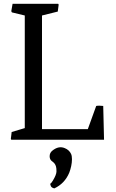

<svg xmlns="http://www.w3.org/2000/svg" viewBox="-20 -749 623 1029"><path d="M42.5 -41.5 112.8 -62.5V-666L43.9 -682.6L40.5 -689L47.4 -728.5H292L294.4 -724.1L289.6 -687L205.1 -666V-57.1H450.7L495.6 -181.2Q509.8 -184.1 533.2 -181.2L537.6 0H40.5L38.1 -4.4ZM246.1 88.4Q246.1 70.3 259.8 59.1Q293.9 30.8 327.1 44.9Q350.6 54.2 360.8 75.7Q365.7 86.4 365.7 104Q365.7 121.6 361.6 141.1Q357.4 160.6 351.1 176.8Q326.7 234.9 271 260.7Q256.3 256.8 252.9 249Q249.5 241.2 249 235.4Q253.4 235.4 263.2 219.2Q282.7 187 282.7 169.4Q282.7 151.9 280 143.1Q277.3 134.3 273.2 128.7Q269 123 264.4 119.6Q259.8 116.2 255.4 112.3Q246.1 103.5 246.1 88.4Z"/></svg>

Font: Trykker
Style: Regular
Weight: 400
Designer: Magnus Gaarde
Foundry: Magnus Gaarde
Version: Version 1.001